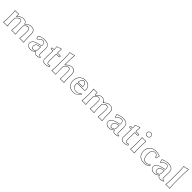

<svg xmlns="http://www.w3.org/2000/svg" viewBox="633 -2823 4959 4959"><g transform="rotate(45 3112.5 -344.0)"><path d="M215.8 -349.1Q263.7 -411.1 327.6 -432.1Q348.1 -438.5 365.2 -439Q453.1 -439 484.9 -392.6Q494.1 -378.9 502 -358.9Q578.6 -438.5 661.1 -439Q776.9 -439 798.3 -341.3Q804.2 -314.5 804.2 -279.8V-180.2Q804.2 -85 815.9 0L814 2.9Q812.5 2.9 741.2 0L661.1 2.9L660.2 0Q671.9 -82 671.9 -180.2V-272.9Q670.9 -361.3 617.2 -361.8Q576.2 -361.8 542.5 -333Q527.3 -319.3 507.8 -297.9Q508.8 -284.7 508.8 -268.1V-180.2Q508.8 -85 521 0L519 2.9Q517.6 2.9 445.8 0L366.2 2.9L365.2 0Q377 -82 377 -180.2V-280.8Q377 -348.6 341.8 -359.4Q331.5 -362.3 317.9 -361.8Q277.8 -360.4 211.9 -280.8V-180.2Q211.9 -70.8 222.2 0L220.2 2.9Q218.8 2.9 146 0L68.8 2.9L67.9 0Q79.6 -82 80.1 -180.2V-234.9Q80.1 -367.7 68.8 -429.2L70.8 -432.1Q156.2 -428.2 201.2 -435.1Q208.5 -433.1 210 -424.8Q211.9 -413.6 211.9 -352.1ZM224.1 -342.8 217.8 -335.4 201.7 -346.7V-352.1Q201.7 -412.6 200.2 -423.3V-424.3L199.7 -424.8Q158.2 -418.9 80.6 -421.4Q90.3 -356.9 89.8 -234.9V-180.2Q89.8 -84.5 79.1 -7.8Q118.2 -10.3 146 -10Q173.8 -9.8 210.9 -7.8Q202.1 -76.7 202.1 -180.2V-284.7L204.1 -287.6Q273.9 -371.6 317.9 -372.1Q374 -372.1 384.3 -315.4Q386.7 -299.8 387.2 -280.8V-180.2Q387.2 -84.5 376 -7.8Q417.5 -10.3 445.8 -9.8Q473.6 -9.8 509.8 -7.8Q499 -88.9 499 -180.2V-268.1Q499 -286.6 498 -297.4L497.6 -301.3L500.5 -304.7Q551.8 -361.3 589.8 -369.6Q602.5 -372.1 617.2 -372.1Q681.6 -370.1 682.1 -272.9V-180.2Q682.1 -84.5 671.4 -7.8Q713.4 -10.3 741 -10Q768.6 -9.8 804.7 -7.8Q793.9 -88.9 793.9 -180.2V-279.8Q793.9 -387.7 732.4 -416Q703.6 -428.7 661.1 -429.2Q582 -428.2 509.3 -352.1L498.5 -340.8L492.7 -355.5Q473.6 -402.8 440.9 -417Q412.6 -428.7 365.2 -429.2Q313 -429.2 252.9 -374.5Q236.8 -358.9 224.1 -342.8Z M1328.6 -80.1Q1328.6 -50.8 1356.4 -45.9Q1368.2 -43.9 1389.6 -43.9Q1397.5 -36.6 1399.4 -22.9Q1356 9.8 1280.8 9.8Q1227.1 9.8 1206.5 -34.7Q1203.6 -41.5 1201.7 -47.9H1199.7Q1141.1 9.8 1062.5 9.8Q986.3 9.8 947.8 -37.1Q926.3 -64 925.8 -98.1Q925.8 -180.2 1026.4 -222.7Q1051.3 -232.9 1079.6 -240.2L1196.8 -271Q1202.1 -274.4 1202.6 -283.2Q1202.6 -375.5 1148.4 -383.8Q1141.1 -384.8 1133.8 -384.8Q1064.5 -383.8 1010.7 -306.2L977.5 -307.1L957.5 -381.8L960.4 -386.2Q990.7 -412.6 1069.3 -430.2Q1109.4 -439 1142.6 -439Q1225.6 -439.9 1277.3 -410.2Q1286.6 -404.8 1292.5 -398.9Q1332 -361.8 1332.5 -276.9Q1332.5 -272.5 1331.5 -215.8Q1328.6 -98.6 1328.6 -80.1ZM1202.6 -222.2 1122.6 -201.2Q1060.1 -183.6 1059.6 -106.9Q1059.6 -74.2 1087.4 -57.1Q1099.6 -50.3 1111.8 -49.8Q1152.3 -50.8 1185.5 -84Q1197.8 -100.1 1200.7 -128.9ZM1318.4 -80.1Q1318.4 -98.1 1321.3 -217.8Q1322.8 -272.5 1322.8 -276.9Q1322.3 -358.4 1286.1 -391.6Q1251.5 -422.4 1165.5 -428.2Q1152.8 -429.2 1142.6 -429.2Q1066.4 -429.2 991.7 -393.1Q976.6 -385.7 968.8 -379.9L985.4 -316.9L1005.4 -315.9Q1062 -394 1133.8 -395Q1211.9 -393.1 1212.4 -283.2Q1211.4 -266.6 1199.7 -261.7V-261.2L1082 -230.5Q960.9 -201.2 939.5 -126Q935.5 -111.8 935.5 -98.1Q935.5 -40.5 996.1 -13.2Q1026.9 0 1062.5 0Q1137.7 -1 1192.4 -55.2L1195.3 -58.1H1209L1210.9 -51.3Q1225.1 -9.8 1255.4 -2.4Q1266.6 0 1280.8 0Q1347.2 -0.5 1388.7 -27.3Q1387.2 -31.2 1385.3 -34.2Q1330.1 -34.7 1320.8 -62.5Q1318.4 -70.8 1318.4 -80.1ZM1212.9 -234.9 1210.4 -128.9Q1208.5 -96.2 1192.9 -77.1Q1155.3 -40.5 1111.8 -40Q1074.7 -40 1056.6 -77.6Q1049.8 -92.8 1049.8 -106.9Q1049.8 -183.1 1107.9 -206.5Q1114.3 -209 1120.1 -210.4Z M1431.2 -378.9Q1420.4 -381.8 1418.5 -395Q1418.5 -414.6 1432.1 -425.8Q1436 -428.2 1439.5 -429.2H1497.1Q1497.1 -489.3 1490.2 -529.8L1492.2 -533.2Q1532.7 -542.5 1622.1 -578.1Q1630.4 -576.2 1631.3 -567.9Q1626.5 -494.1 1626.5 -429.2H1733.4Q1740.2 -427.7 1741.2 -422.9V-392.1Q1739.7 -379.9 1717.3 -378.9H1626.5L1624 -272Q1624 -262.2 1623.8 -252.7Q1623.5 -243.2 1623.5 -233.2Q1623.5 -223.1 1623.5 -215.8Q1623.5 -208.5 1623.5 -198.2Q1623.5 -188 1623.3 -182.9Q1623 -177.7 1623 -167.2Q1623 -156.7 1623 -154.3Q1623 -151.9 1623 -141.6Q1623 -131.3 1623 -130.9Q1624 -55.2 1660.2 -54.2Q1694.8 -54.7 1718.3 -65.9Q1734.9 -54.2 1735.4 -24.9Q1676.8 9.8 1588.4 9.8Q1526.4 9.8 1501 -43.9Q1491.2 -65.4 1491.2 -87.9Q1491.2 -141.6 1494.1 -261.2L1497.1 -378.9ZM1431.2 -389.2H1507.3L1504.4 -260.7Q1501.5 -141.6 1501.5 -87.9Q1501.5 -38.1 1540.5 -13.2Q1562 -0.5 1588.4 0Q1670.4 -0.5 1725.1 -30.8Q1723.1 -45.9 1716.8 -54.2Q1693.8 -43.9 1660.2 -43.9Q1613.8 -45.4 1613.3 -130.9Q1613.3 -217.8 1614.3 -272.5L1616.2 -389.2H1717.3Q1726.1 -389.6 1731.4 -392.6V-418.9H1616.2V-429.2Q1616.2 -497.6 1621.1 -566.9Q1542 -535.6 1501 -524.9Q1506.8 -486.8 1507.3 -429.2V-418.9H1439.5Q1432.6 -415.5 1428.7 -399.9Q1428.2 -397 1428.2 -395Z M1846.7 -474.1Q1846.7 -595.7 1835 -662.1L1836.9 -665Q1896 -669.4 1971.2 -694.8Q1976.6 -696.8 1980 -698.2Q1988.3 -696.3 1988.8 -688Q1979 -607.4 1978.5 -500V-438L1974.6 -351.1L1978.5 -349.1Q2029.3 -414.6 2110.8 -434.1Q2131.8 -439 2149.9 -439Q2266.6 -439 2277.8 -315.4Q2278.8 -303.2 2278.8 -291V-180.2Q2278.8 -63 2288.6 0L2286.6 2.9Q2285.2 2.9 2225.6 0L2141.6 2.9L2140.6 0Q2146.5 -54.2 2147 -180.2V-269Q2146 -361.3 2094.7 -361.8Q2039.1 -360.4 1978.5 -282.2V-180.2Q1978.5 -67.9 1984.9 0L1982.9 2.9Q1981.4 2.9 1915.5 0L1835.9 2.9L1835 0Q1846.7 -76.7 1846.7 -180.2ZM1856.9 -474.1V-180.2Q1856.9 -79.6 1846.2 -7.8Q1888.2 -10.3 1915.5 -9.8Q1942.9 -9.8 1974.1 -7.8Q1968.8 -74.2 1968.8 -180.2V-285.2L1970.7 -288.1Q2035.2 -371.1 2094.7 -372.1Q2150.4 -372.1 2156.2 -287.6Q2156.7 -278.3 2156.7 -269V-180.2Q2156.7 -58.1 2151.9 -7.8Q2197.3 -10.3 2225.6 -9.8Q2251.5 -9.8 2277.3 -7.8Q2268.6 -68.8 2268.6 -180.2V-291Q2266.6 -427.7 2149.9 -429.2Q2087.9 -429.2 2026.4 -381.8Q2003.4 -363.8 1986.8 -342.8L1981.4 -336.4L1964.4 -344.7L1968.8 -438.5V-500Q1968.8 -607.9 1978.5 -687Q1913.1 -664.1 1845.7 -655.8Q1856.9 -587.4 1856.9 -474.1Z M2808.6 -128.9Q2821.8 -125 2823.7 -98.1Q2745.6 6.3 2636.7 9.8Q2528.8 9.3 2473.6 -40Q2417.5 -90.8 2408.2 -177.7Q2406.7 -190.4 2406.7 -202.1Q2406.7 -329.6 2496.1 -398.4Q2555.7 -443.8 2629.9 -443.8Q2774.4 -443.8 2810.1 -331.5Q2819.3 -300.8 2819.8 -266.1Q2817.9 -231.4 2790.5 -230H2534.7V-213.9Q2534.7 -90.8 2625 -70.8Q2646.5 -65.9 2675.8 -65.9Q2735.4 -65.9 2792.5 -113.8Q2801.3 -121.6 2808.6 -128.9ZM2538.6 -274.9H2690.9Q2692.9 -277.8 2692.9 -295.9Q2692.9 -379.4 2637.7 -392.6Q2630.4 -394 2623.5 -394Q2588.9 -392.6 2569.8 -365.2Q2540.5 -320.3 2538.6 -274.9ZM2810.1 -116.2Q2754.4 -63 2687.5 -56.6Q2680.7 -56.2 2675.8 -56.2Q2550.3 -56.2 2529.3 -162.1Q2524.9 -186 2524.9 -213.9V-240.2H2790.5Q2809.1 -241.7 2809.6 -266.1Q2809.6 -383.3 2715.8 -419.9Q2678.7 -434.1 2629.9 -434.1Q2534.7 -434.1 2472.7 -362.8Q2417.5 -297.9 2416.5 -202.1Q2416.5 -122.1 2464.8 -63.5Q2472.7 -54.2 2480.5 -47.4Q2533.7 -0.5 2636.7 0Q2742.7 -1 2813.5 -101.1Q2813 -109.9 2810.1 -116.2ZM2528.3 -265.1 2528.8 -275.4Q2530.8 -324.2 2561.5 -370.6Q2584 -403.3 2623.5 -403.8Q2670.4 -403.8 2691.4 -357.4Q2702.6 -331.5 2702.6 -295.9Q2702.6 -275.9 2701.2 -272.9Q2699.2 -269.5 2697.8 -268.1L2694.8 -265.1Z M3082.5 -349.1Q3130.4 -411.1 3194.3 -432.1Q3214.8 -438.5 3231.9 -439Q3319.8 -439 3351.6 -392.6Q3360.8 -378.9 3368.7 -358.9Q3445.3 -438.5 3527.8 -439Q3643.6 -439 3665 -341.3Q3670.9 -314.5 3670.9 -279.8V-180.2Q3670.9 -85 3682.6 0L3680.7 2.9Q3679.2 2.9 3607.9 0L3527.8 2.9L3526.9 0Q3538.6 -82 3538.6 -180.2V-272.9Q3537.6 -361.3 3483.9 -361.8Q3442.9 -361.8 3409.2 -333Q3394 -319.3 3374.5 -297.9Q3375.5 -284.7 3375.5 -268.1V-180.2Q3375.5 -85 3387.7 0L3385.7 2.9Q3384.3 2.9 3312.5 0L3232.9 2.9L3231.9 0Q3243.7 -82 3243.7 -180.2V-280.8Q3243.7 -348.6 3208.5 -359.4Q3198.2 -362.3 3184.6 -361.8Q3144.5 -360.4 3078.6 -280.8V-180.2Q3078.6 -70.8 3088.9 0L3086.9 2.9Q3085.4 2.9 3012.7 0L2935.5 2.9L2934.6 0Q2946.3 -82 2946.8 -180.2V-234.9Q2946.8 -367.7 2935.5 -429.2L2937.5 -432.1Q3022.9 -428.2 3067.9 -435.1Q3075.2 -433.1 3076.7 -424.8Q3078.6 -413.6 3078.6 -352.1ZM3090.8 -342.8 3084.5 -335.4 3068.4 -346.7V-352.1Q3068.4 -412.6 3066.9 -423.3V-424.3L3066.4 -424.8Q3024.9 -418.9 2947.3 -421.4Q2957 -356.9 2956.5 -234.9V-180.2Q2956.5 -84.5 2945.8 -7.8Q2984.9 -10.3 3012.7 -10Q3040.5 -9.8 3077.6 -7.8Q3068.8 -76.7 3068.8 -180.2V-284.7L3070.8 -287.6Q3140.6 -371.6 3184.6 -372.1Q3240.7 -372.1 3251 -315.4Q3253.4 -299.8 3253.9 -280.8V-180.2Q3253.9 -84.5 3242.7 -7.8Q3284.2 -10.3 3312.5 -9.8Q3340.3 -9.8 3376.5 -7.8Q3365.7 -88.9 3365.7 -180.2V-268.1Q3365.7 -286.6 3364.7 -297.4L3364.3 -301.3L3367.2 -304.7Q3418.5 -361.3 3456.5 -369.6Q3469.2 -372.1 3483.9 -372.1Q3548.3 -370.1 3548.8 -272.9V-180.2Q3548.8 -84.5 3538.1 -7.8Q3580.1 -10.3 3607.7 -10Q3635.3 -9.8 3671.4 -7.8Q3660.6 -88.9 3660.6 -180.2V-279.8Q3660.6 -387.7 3599.1 -416Q3570.3 -428.7 3527.8 -429.2Q3448.7 -428.2 3376 -352.1L3365.2 -340.8L3359.4 -355.5Q3340.3 -402.8 3307.6 -417Q3279.3 -428.7 3231.9 -429.2Q3179.7 -429.2 3119.6 -374.5Q3103.5 -358.9 3090.8 -342.8Z M4195.3 -80.1Q4195.3 -50.8 4223.1 -45.9Q4234.9 -43.9 4256.3 -43.9Q4264.2 -36.6 4266.1 -22.9Q4222.7 9.8 4147.5 9.8Q4093.8 9.8 4073.2 -34.7Q4070.3 -41.5 4068.4 -47.9H4066.4Q4007.8 9.8 3929.2 9.8Q3853 9.8 3814.5 -37.1Q3793 -64 3792.5 -98.1Q3792.5 -180.2 3893.1 -222.7Q3918 -232.9 3946.3 -240.2L4063.5 -271Q4068.8 -274.4 4069.3 -283.2Q4069.3 -375.5 4015.1 -383.8Q4007.8 -384.8 4000.5 -384.8Q3931.2 -383.8 3877.4 -306.2L3844.2 -307.1L3824.2 -381.8L3827.1 -386.2Q3857.4 -412.6 3936 -430.2Q3976.1 -439 4009.3 -439Q4092.3 -439.9 4144 -410.2Q4153.3 -404.8 4159.2 -398.9Q4198.7 -361.8 4199.2 -276.9Q4199.2 -272.5 4198.2 -215.8Q4195.3 -98.6 4195.3 -80.1ZM4069.3 -222.2 3989.3 -201.2Q3926.8 -183.6 3926.3 -106.9Q3926.3 -74.2 3954.1 -57.1Q3966.3 -50.3 3978.5 -49.8Q4019 -50.8 4052.2 -84Q4064.5 -100.1 4067.4 -128.9ZM4185.1 -80.1Q4185.1 -98.1 4188 -217.8Q4189.5 -272.5 4189.5 -276.9Q4189 -358.4 4152.8 -391.6Q4118.2 -422.4 4032.2 -428.2Q4019.5 -429.2 4009.3 -429.2Q3933.1 -429.2 3858.4 -393.1Q3843.3 -385.7 3835.4 -379.9L3852.1 -316.9L3872.1 -315.9Q3928.7 -394 4000.5 -395Q4078.6 -393.1 4079.1 -283.2Q4078.1 -266.6 4066.4 -261.7V-261.2L3948.7 -230.5Q3827.6 -201.2 3806.2 -126Q3802.2 -111.8 3802.2 -98.1Q3802.2 -40.5 3862.8 -13.2Q3893.6 0 3929.2 0Q4004.4 -1 4059.1 -55.2L4062 -58.1H4075.7L4077.6 -51.3Q4091.8 -9.8 4122.1 -2.4Q4133.3 0 4147.5 0Q4213.9 -0.5 4255.4 -27.3Q4253.9 -31.2 4252 -34.2Q4196.8 -34.7 4187.5 -62.5Q4185.1 -70.8 4185.1 -80.1ZM4079.6 -234.9 4077.1 -128.9Q4075.2 -96.2 4059.6 -77.1Q4022 -40.5 3978.5 -40Q3941.4 -40 3923.3 -77.6Q3916.5 -92.8 3916.5 -106.9Q3916.5 -183.1 3974.6 -206.5Q3981 -209 3986.8 -210.4Z M4297.9 -378.9Q4287.1 -381.8 4285.2 -395Q4285.2 -414.6 4298.8 -425.8Q4302.7 -428.2 4306.2 -429.2H4363.8Q4363.8 -489.3 4356.9 -529.8L4358.9 -533.2Q4399.4 -542.5 4488.8 -578.1Q4497.1 -576.2 4498 -567.9Q4493.2 -494.1 4493.2 -429.2H4600.1Q4606.9 -427.7 4607.9 -422.9V-392.1Q4606.4 -379.9 4584 -378.9H4493.2L4490.7 -272Q4490.7 -262.2 4490.5 -252.7Q4490.2 -243.2 4490.2 -233.2Q4490.2 -223.1 4490.2 -215.8Q4490.2 -208.5 4490.2 -198.2Q4490.2 -188 4490 -182.9Q4489.7 -177.7 4489.7 -167.2Q4489.7 -156.7 4489.7 -154.3Q4489.7 -151.9 4489.7 -141.6Q4489.7 -131.3 4489.7 -130.9Q4490.7 -55.2 4526.9 -54.2Q4561.5 -54.7 4585 -65.9Q4601.6 -54.2 4602.1 -24.9Q4543.5 9.8 4455.1 9.8Q4393.1 9.8 4367.7 -43.9Q4357.9 -65.4 4357.9 -87.9Q4357.9 -141.6 4360.8 -261.2L4363.8 -378.9ZM4297.9 -389.2H4374L4371.1 -260.7Q4368.2 -141.6 4368.2 -87.9Q4368.2 -38.1 4407.2 -13.2Q4428.7 -0.5 4455.1 0Q4537.1 -0.5 4591.8 -30.8Q4589.8 -45.9 4583.5 -54.2Q4560.5 -43.9 4526.9 -43.9Q4480.5 -45.4 4480 -130.9Q4480 -217.8 4481 -272.5L4482.9 -389.2H4584Q4592.8 -389.6 4598.1 -392.6V-418.9H4482.9V-429.2Q4482.9 -497.6 4487.8 -566.9Q4408.7 -535.6 4367.7 -524.9Q4373.5 -486.8 4374 -429.2V-418.9H4306.2Q4299.3 -415.5 4295.4 -399.9Q4294.9 -397 4294.9 -395Z M4717.3 -234.9Q4717.3 -374 4707.5 -428.2L4710.4 -432.1Q4717.3 -432.1 4734.9 -430.7Q4765.6 -428.7 4781.2 -429.2Q4786.1 -429.2 4790.8 -429.2Q4795.4 -429.2 4799.8 -429.7Q4804.2 -430.2 4808.3 -430.2Q4812.5 -430.2 4817.4 -430.7Q4822.3 -431.2 4825 -431.2Q4827.6 -431.2 4832.5 -432.1Q4837.4 -433.1 4838.9 -433.1Q4840.3 -433.1 4845.2 -433.6L4850.6 -434.1Q4858.9 -432.1 4859.4 -423.8Q4849.6 -301.3 4849.6 -246.1V-180.2Q4849.6 -70.8 4859.4 0L4857.4 2.9Q4811.5 0 4783.2 0Q4752.9 0 4709.5 2.9L4707.5 0Q4717.3 -68.4 4717.3 -180.2ZM4708.5 -606.9Q4708.5 -650.4 4748 -669.9Q4765.1 -677.7 4783.2 -678.2Q4828.6 -678.2 4849.6 -640.6Q4857.9 -624.5 4858.4 -606.9Q4858.4 -563.5 4818.8 -543.9Q4801.8 -536.1 4783.2 -536.1Q4737.8 -536.1 4717.3 -573.2Q4709 -589.4 4708.5 -606.9ZM4727.5 -234.9V-180.2Q4727.5 -72.3 4718.8 -7.8Q4753.9 -10.3 4783.2 -9.8Q4813.5 -9.8 4848.1 -7.8Q4839.4 -76.7 4839.4 -180.2V-246.1Q4839.4 -304.2 4849.6 -423.8Q4807.6 -418.9 4781.2 -418.9Q4771 -418.9 4718.8 -421.9Q4727.5 -364.3 4727.5 -234.9ZM4718.3 -606.9Q4718.3 -568.8 4753.9 -552.2Q4768.1 -545.9 4783.2 -545.9Q4825.2 -545.9 4842.3 -580.6Q4848.1 -593.3 4848.6 -606.9Q4848.6 -645 4813 -661.6Q4798.8 -668 4783.2 -668Q4741.2 -668 4724.6 -633.3Q4718.3 -620.1 4718.3 -606.9Z M5231 -389.2Q5172.4 -388.2 5142.6 -340.8Q5118.2 -300.8 5118.2 -228Q5118.7 -142.6 5147.9 -94.2Q5169.9 -58.6 5212.4 -43.9Q5225.1 -40 5234.9 -40Q5307.1 -40 5347.7 -83Q5350.6 -85.9 5352.1 -87.9L5368.2 -83Q5368.2 -64.9 5373 -43.9Q5315.9 4.4 5235.8 9.3Q5222.2 10.3 5208 9.8Q5098.6 9.8 5038.6 -47.9Q5035.2 -51.3 5033.2 -54.2Q4979.5 -114.3 4979 -202.1Q4979 -341.8 5084 -403.8Q5143.6 -438.5 5222.2 -439Q5292.5 -439 5358.9 -411.6Q5365.7 -408.7 5371.1 -405.8L5373 -402.8L5349.1 -306.2L5320.8 -305.2Q5286.6 -388.2 5231 -389.2ZM5231 -398.9Q5292 -397.5 5327.6 -315.4L5341.3 -315.9L5361.8 -399.4Q5309.1 -423.8 5237.3 -428.7Q5229 -429.2 5222.2 -429.2Q5094.7 -429.2 5031.7 -344.7Q4989.3 -286.6 4988.8 -202.1Q4989.3 -116.7 5040.5 -60.5Q5091.3 -4.9 5192.4 -0.5Q5200.7 0 5208 0Q5295.4 0 5348.1 -37.1Q5355.5 -42.5 5361.8 -47.9Q5358.9 -63 5358.4 -75.7L5355.5 -76.7Q5311 -30.8 5234.9 -29.8Q5192.4 -29.8 5154.8 -69.8Q5145.5 -79.6 5139.6 -88.9Q5108.4 -140.6 5107.9 -228Q5108.4 -304.7 5133.8 -346.2Q5169.4 -396.5 5231 -398.9Z M5842.8 -80.1Q5842.8 -50.8 5870.6 -45.9Q5882.3 -43.9 5903.8 -43.9Q5911.6 -36.6 5913.6 -22.9Q5870.1 9.8 5794.9 9.8Q5741.2 9.8 5720.7 -34.7Q5717.8 -41.5 5715.8 -47.9H5713.9Q5655.3 9.8 5576.7 9.8Q5500.5 9.8 5461.9 -37.1Q5440.4 -64 5439.9 -98.1Q5439.9 -180.2 5540.5 -222.7Q5565.4 -232.9 5593.8 -240.2L5710.9 -271Q5716.3 -274.4 5716.8 -283.2Q5716.8 -375.5 5662.6 -383.8Q5655.3 -384.8 5647.9 -384.8Q5578.6 -383.8 5524.9 -306.2L5491.7 -307.1L5471.7 -381.8L5474.6 -386.2Q5504.9 -412.6 5583.5 -430.2Q5623.5 -439 5656.7 -439Q5739.7 -439.9 5791.5 -410.2Q5800.8 -404.8 5806.6 -398.9Q5846.2 -361.8 5846.7 -276.9Q5846.7 -272.5 5845.7 -215.8Q5842.8 -98.6 5842.8 -80.1ZM5716.8 -222.2 5636.7 -201.2Q5574.2 -183.6 5573.7 -106.9Q5573.7 -74.2 5601.6 -57.1Q5613.8 -50.3 5626 -49.8Q5666.5 -50.8 5699.7 -84Q5711.9 -100.1 5714.8 -128.9ZM5832.5 -80.1Q5832.5 -98.1 5835.4 -217.8Q5836.9 -272.5 5836.9 -276.9Q5836.4 -358.4 5800.3 -391.6Q5765.6 -422.4 5679.7 -428.2Q5667 -429.2 5656.7 -429.2Q5580.6 -429.2 5505.9 -393.1Q5490.7 -385.7 5482.9 -379.9L5499.5 -316.9L5519.5 -315.9Q5576.2 -394 5647.9 -395Q5726.1 -393.1 5726.6 -283.2Q5725.6 -266.6 5713.9 -261.7V-261.2L5596.2 -230.5Q5475.1 -201.2 5453.6 -126Q5449.7 -111.8 5449.7 -98.1Q5449.7 -40.5 5510.3 -13.2Q5541 0 5576.7 0Q5651.9 -1 5706.5 -55.2L5709.5 -58.1H5723.1L5725.1 -51.3Q5739.3 -9.8 5769.5 -2.4Q5780.8 0 5794.9 0Q5861.3 -0.5 5902.8 -27.3Q5901.4 -31.2 5899.4 -34.2Q5844.2 -34.7 5835 -62.5Q5832.5 -70.8 5832.5 -80.1ZM5727.1 -234.9 5724.6 -128.9Q5722.7 -96.2 5707 -77.1Q5669.4 -40.5 5626 -40Q5588.9 -40 5570.8 -77.6Q5564 -92.8 5564 -106.9Q5564 -183.1 5622.1 -206.5Q5628.4 -209 5634.3 -210.4Z M6007.3 -200.2V-474.1Q6007.3 -595.7 5995.6 -662.1L5997.6 -665Q6056.6 -669.4 6131.8 -694.8Q6137.2 -696.8 6140.6 -698.2Q6150.4 -696.3 6151.4 -688Q6139.6 -591.8 6139.2 -500V-200.2Q6139.2 -80.6 6151.4 0L6149.4 2.9Q6147.9 2.9 6073.2 0L5996.6 2.9L5995.6 0Q6007.3 -76.7 6007.3 -200.2ZM6017.6 -200.2Q6017.6 -83 6006.8 -7.8Q6045.9 -10.3 6073.2 -9.8Q6101.6 -9.8 6140.1 -7.8Q6129.4 -87.4 6129.4 -200.2V-500Q6129.4 -593.3 6141.1 -687.5Q6077.6 -664.1 6006.3 -655.8Q6017.1 -587.4 6017.6 -474.1Z"/></g></svg>

Font: Linux Biolinum Outline O
Style: Bold
Weight: 700
Designer: Philipp H. Poll
Foundry: Philipp H. Poll
Version: Version 0.9.2